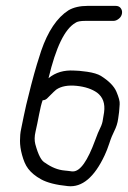

<svg xmlns="http://www.w3.org/2000/svg" viewBox="-20 -631 435 653"><path d="M125 -290C132 -290 138 -293 144 -300L154 -310C160 -316 165 -321 171 -326C188 -338 212 -342 241 -339C270 -336 293 -328 310 -316C330 -301 338 -279 334 -249L330 -225C329 -216 326 -206 321 -196C316 -186 310 -172 304 -155C278 -84 253 -48 228 -48C226 -48 223 -48 218 -49C213 -50 207 -50 200 -51C177 -53 155 -62 134 -77C121 -83 110 -104 100 -141C97 -153 97 -167 101 -184C105 -201 109 -221 113 -242C117 -263 121 -279 125 -290ZM145 -365C170 -470 200 -532 236 -553C242 -558 254 -560 271 -560H366C373 -560 379 -563 385 -568C391 -573 394 -579 395 -586C396 -593 394 -599 390 -604C386 -609 380 -611 373 -611H278C252 -611 230 -606 213 -596C174 -571 143 -525 120 -458C112 -434 100 -396 86 -342C72 -288 64 -253 61 -237C58 -221 55 -206 52 -193C49 -180 48 -166 48 -152C48 -138 50 -122 55 -104C60 -86 66 -70 76 -57C86 -44 100 -32 120 -21C140 -10 170 -2 211 2C259 7 301 -28 336 -103C341 -114 347 -128 352 -144C357 -160 363 -174 369 -186C375 -198 380 -212 382 -228L385 -250C386 -258 386 -266 387 -276C388 -286 384 -300 376 -319C368 -338 350 -356 323 -373C313 -379 297 -384 276 -387C255 -390 241 -391 232 -391C198 -393 169 -385 145 -365Z"/></svg>

Font: AppleStorm
Style: Ita
Weight: 400
Foundry: Cannot Into Space Fonts
Version: Version 1.01